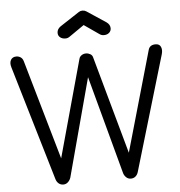

<svg xmlns="http://www.w3.org/2000/svg" viewBox="-64 -1079 1066 1139"><g transform="rotate(-5 469.0 -509.0)"><path d="M267 0Q251 0 239.5 -9.5Q228 -19 223 -35L20 -720Q12 -747 22 -764Q32 -781 55 -781Q68 -781 80 -773.5Q92 -766 97 -748L279 -115H256L427 -735Q430 -747 441.5 -755Q453 -763 468 -763Q481 -763 493.5 -756Q506 -749 509 -734L681 -115H659L841 -752Q849 -781 884 -781Q907 -781 915 -763Q923 -745 916 -720L713 -36Q708 -19 696.5 -9.5Q685 0 669 0Q654 0 642.5 -10Q631 -20 626 -35L456 -666H480L311 -36Q305 -20 293.5 -10Q282 0 267 0ZM355 -862Q336 -862 323.5 -872Q311 -882 311 -899Q311 -921 332 -936L448 -1012Q457 -1018 469 -1018Q476 -1018 481 -1016.5Q486 -1015 491 -1012L606 -936Q627 -921 627 -899Q627 -883 615 -872.5Q603 -862 584 -862Q576 -862 570 -864Q564 -866 557 -871L469 -932L381 -871Q369 -862 355 -862Z"/></g></svg>

Font: Comfortaa Medium
Style: Regular
Weight: 500
Designer: Johan Aakerlund
Foundry: Johan Aakerlund
Version: Version 3.104; ttfautohint (v1.8.1.43-b0c9)